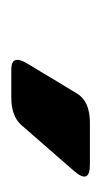

<svg xmlns="http://www.w3.org/2000/svg" viewBox="60 -802 179 340"><g transform="rotate(90 150.0 -631.5)"><path d="M102.5 -561.5Q74.7 -561.5 92.3 -590.3L145 -677.7Q158.7 -700.7 196.8 -700.7H271Q307.1 -700.7 281.7 -671.9L201.2 -579.6Q185.5 -561.5 151.9 -561.5Z"/></g></svg>

Font: Istok Web
Style: Bold
Weight: 700
Designer: Andrey V. Panov
Foundry: Andrey V. Panov
Version: Version 1.0.2g